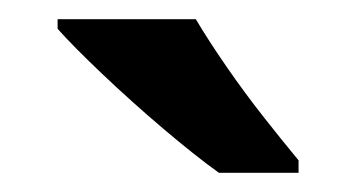

<svg xmlns="http://www.w3.org/2000/svg" viewBox="-20 -786 371 200"><path d="M184 -766Q197 -744 216 -716.5Q235 -689 255.5 -663Q276 -637 291 -619V-606H208Q183 -624 150 -652Q117 -680 86.5 -709Q56 -738 40 -756V-766Z"/></svg>

Font: Noto Sans Gurmukhi UI SemiBold
Style: Regular
Weight: 600
Designer: Jelle Bosma - Monotype Design Team
Foundry: Monotype Imaging Inc.
Version: Version 2.004; ttfautohint (v1.8.4.7-5d5b)